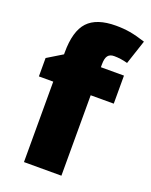

<svg xmlns="http://www.w3.org/2000/svg" viewBox="-143 -842 724 920"><g transform="rotate(20 219.0 -382.5)"><path d="M403.8 -410.2H286.1V0H95.2V-410.2H22V-503.9L99.1 -550.8V-560.1Q99.1 -669.4 143.8 -717.3Q188.5 -765.1 287.1 -765.1Q325.2 -765.1 359.1 -759.3Q393.1 -753.4 438 -738.8L397 -615.2Q361.8 -625 328.1 -625Q306.2 -625 296.1 -611.6Q286.1 -598.1 286.1 -567.9V-553.2H403.8Z"/></g></svg>

Font: Open Sans ExtBd
Style: Bold
Weight: 800
Foundry: Ascender Corporation
Version: Version 1.10